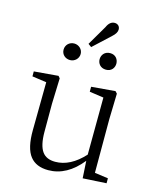

<svg xmlns="http://www.w3.org/2000/svg" viewBox="-130 -981 901 1087"><g transform="rotate(15 320.0 -437.5)"><path d="M257 14C330 14 395 -22 452 -93L458 8L596 0V-29L517 -40V-355L521 -505L510 -517L370 -505V-476L453 -464L451 -129C398 -71 342 -42 283 -42C248 -42 223 -53 207 -75C190 -98 181 -137 181 -190V-355L186 -505L176 -517L34 -505V-476L118 -464L115 -184C114 -113 126 -61 151 -30C174 -1 209 14 257 14ZM215 -717C187 -717 165 -696 165 -668C165 -640 187 -620 215 -620C242 -620 265 -641 265 -669C265 -696 242 -717 215 -717ZM426 -620C491 -620 490 -717 426 -717C360 -717 359 -620 426 -620ZM411 -814C428 -829 437 -844 437 -858C437 -878 423 -889 406 -889C387 -889 372 -877 361 -852L293 -736L312 -722Z"/></g></svg>

Font: AllPunType Light
Style: Regular
Weight: 300
Version: 1.0